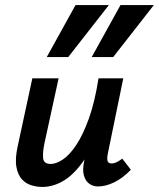

<svg xmlns="http://www.w3.org/2000/svg" viewBox="-20 -731 629 760"><path d="M147 9Q126 9 104.5 2.5Q83 -4 67 -21Q51 -38 45 -70Q39 -102 50 -152L108 -421H212L156 -164Q149 -131 150.5 -106.5Q152 -82 181 -82Q202 -82 228.5 -99.5Q255 -117 281.5 -156.5Q308 -196 331.5 -261Q355 -326 370 -421H429Q406 -303 374.5 -220.5Q343 -138 306 -87.5Q269 -37 229 -14Q189 9 147 9ZM368 7Q348 7 333 -4Q318 -15 312 -37Q306 -59 313 -92L383 -421H468L407 -124Q403 -105 405.5 -94.5Q408 -84 422 -84Q430 -84 439.5 -88Q449 -92 464 -103L498 -59Q465 -25 431.5 -9Q398 7 368 7ZM165 -505 279 -711H411L250 -505ZM343 -505 457 -711H589L428 -505Z"/></svg>

Font: Ysabeau Infant
Style: Bold Italic
Weight: 700
Italic angle: -12°
Designer: Christian Thalmann (Catharsis Fonts)
Version: Version 2.001;gftools[0.9.30]; featfreeze: ss01,ss02,lnum